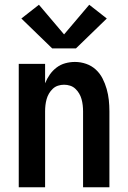

<svg xmlns="http://www.w3.org/2000/svg" viewBox="-20 -789 540 809"><path d="M59 0V-520H170V-438Q178 -458 190 -475Q202 -492 218.5 -504.5Q235 -517 255 -522.5Q275 -528 296 -528Q320 -528 343 -520Q366 -512 383.5 -496Q401 -480 412 -458.5Q423 -437 429.5 -414Q436 -391 438.5 -367.5Q441 -344 441 -320V0H330V-320Q330 -333 328.5 -346Q327 -359 323.5 -371.5Q320 -384 313.5 -395Q307 -406 297.5 -415Q288 -424 275.5 -428Q263 -432 250 -432Q237 -432 224.5 -428Q212 -424 202.5 -415Q193 -406 186.5 -395Q180 -384 176.5 -371.5Q173 -359 171.5 -346Q170 -333 170 -320V0ZM200 -585 70 -711 144 -769 250 -644 356 -769 430 -711 300 -585Z"/></svg>

Font: Zed Mono
Style: Bold
Weight: 700
Monospace: yes
Designer: Belleve Invis
Foundry: Belleve Invis
Version: Version 1.0.0; ttfautohint (v1.8.4)